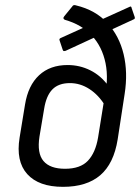

<svg xmlns="http://www.w3.org/2000/svg" viewBox="-20 -713 542 744"><path d="M224 11Q130 11 85.5 -38.5Q41 -88 56 -180L77 -308Q89 -382 131.5 -421.5Q174 -461 242 -461Q289 -461 330 -440.5Q371 -420 399 -381L387 -304Q362 -345 326.5 -368Q291 -391 251 -391Q207 -391 183 -366.5Q159 -342 151 -291L133 -184Q123 -119 148.5 -89Q174 -59 232 -59Q291 -59 320.5 -90Q350 -121 360 -180L383 -323Q402 -404 389 -468Q376 -532 336 -575Q296 -618 232 -636Q227 -638 226 -641.5Q225 -645 229 -650L260 -688Q262 -692 266 -693Q270 -694 275 -692Q350 -674 396 -624Q442 -574 459 -503Q476 -432 463 -349L436 -173Q421 -79 368.5 -34Q316 11 224 11ZM234 -516Q230 -515 227.5 -515Q225 -515 223 -520L211 -556Q208 -563 216 -566L481 -686Q489 -691 490 -682L502 -647Q503 -643 502 -641Q501 -639 496 -637Z"/></svg>

Font: Sofia Sans Semi Condensed
Style: Italic
Weight: 400
Italic angle: -9°
Designer: Botio Nikoltchev, Ani Petrova
Foundry: lettersoup
Version: Version 4.101